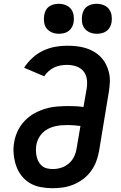

<svg xmlns="http://www.w3.org/2000/svg" viewBox="-20 -984 640 1012"><path d="M257 8Q257 8 256.5 8Q256 8 256 8Q225 8 193.5 2Q162 -4 136.5 -19.5Q111 -35 92.5 -59Q74 -83 64.5 -112Q55 -141 52 -172.5Q49 -204 55 -236Q60 -266 74 -295Q88 -324 110.5 -347.5Q133 -371 161 -386.5Q189 -402 219.5 -411Q250 -420 280.5 -422.5Q311 -425 341 -425Q361 -425 381 -424Q401 -423 420 -420L437 -518Q441 -543 437.5 -567.5Q434 -592 419 -609.5Q404 -627 381 -634.5Q358 -642 333 -642Q316 -642 299 -639Q282 -636 266 -628.5Q250 -621 236.5 -609Q223 -597 213 -582L107 -627Q125 -655 150.5 -678.5Q176 -702 206.5 -716.5Q237 -731 269 -737Q301 -743 333 -743Q358 -743 382.5 -740.5Q407 -738 430.5 -731Q454 -724 474.5 -712Q495 -700 511 -683.5Q527 -667 538 -646Q549 -625 554.5 -601Q560 -577 559 -552Q558 -527 554 -502L502 -187Q497 -159 487 -132.5Q477 -106 459.5 -82Q442 -58 418 -40Q394 -22 367 -11Q340 0 312.5 4Q285 8 257 8ZM258 -93Q281 -93 303 -100Q325 -107 343 -122.5Q361 -138 371 -159.5Q381 -181 384 -203L404 -320Q387 -322 370.5 -323.5Q354 -325 337 -325Q319 -325 301.5 -323.5Q284 -322 266.5 -317.5Q249 -313 232.5 -304.5Q216 -296 203 -282.5Q190 -269 182 -252.5Q174 -236 171 -218Q169 -203 169.5 -187.5Q170 -172 173.5 -157.5Q177 -143 184 -130.5Q191 -118 202 -109Q213 -100 228 -96.5Q243 -93 258 -93ZM490 -806Q471 -806 454 -813Q437 -820 426 -834Q415 -848 412.5 -866.5Q410 -885 413 -904Q415 -917 421.5 -929.5Q428 -942 439.5 -950Q451 -958 464 -961Q477 -964 490 -964Q509 -964 526.5 -957Q544 -950 554.5 -936Q565 -922 568 -903.5Q571 -885 568 -866Q566 -853 559 -840.5Q552 -828 541 -820Q530 -812 516.5 -809Q503 -806 490 -806ZM290 -806Q271 -806 254 -813Q237 -820 226 -834Q215 -848 212.5 -866.5Q210 -885 213 -904Q215 -917 221.5 -929.5Q228 -942 239.5 -950Q251 -958 264 -961Q277 -964 290 -964Q309 -964 326.5 -957Q344 -950 354.5 -936Q365 -922 368 -903.5Q371 -885 368 -866Q366 -853 359 -840.5Q352 -828 341 -820Q330 -812 316.5 -809Q303 -806 290 -806Z"/></svg>

Font: Iosevka Curly Extended
Style: Bold Italic
Weight: 700
Width: 7
Italic angle: -9°
Monospace: yes
Designer: Belleve Invis
Foundry: Belleve Invis
Version: Version 11.1.0; ttfautohint (v1.8.3)